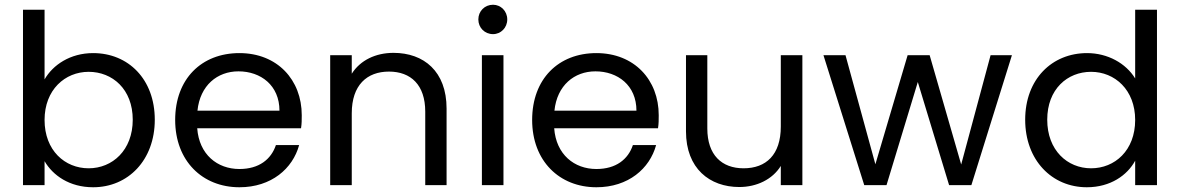

<svg xmlns="http://www.w3.org/2000/svg" viewBox="-20 -781 4978 810"><path d="M540 -276C540 -147 454 -71 354 -71C254 -71 168 -146 168 -275C168 -402 254 -478 354 -478C454 -478 540 -405 540 -276ZM168 0V-101C203 -41 273 9 373 9C520 9 633 -105 633 -276C633 -447 521 -557 373 -557C276 -557 203 -507 168 -446V-740H77V0Z M986 -480C1080 -480 1159 -421 1159 -314H813C824 -421 897 -480 986 -480ZM1144 -169C1124 -109 1073 -68 990 -68C897 -68 820 -129 812 -240H1250C1253 -259 1253 -275 1253 -295C1253 -444 1150 -557 990 -557C830 -557 719 -448 719 -275C719 -102 834 9 990 9C1125 9 1215 -70 1242 -169Z M1774 0H1864V-323C1864 -480 1768 -558 1640 -558C1565 -558 1500 -527 1464 -470V-548H1373V0H1464V-303C1464 -422 1528 -479 1621 -479C1713 -479 1774 -423 1774 -310Z M2060 -637C2093 -637 2120 -664 2120 -699C2120 -734 2093 -761 2060 -761C2025 -761 1998 -734 1998 -699C1998 -664 2025 -637 2060 -637ZM2013 0H2104V-548H2013Z M2492 -480C2586 -480 2665 -421 2665 -314H2319C2330 -421 2403 -480 2492 -480ZM2650 -169C2630 -109 2579 -68 2496 -68C2403 -68 2326 -129 2318 -240H2756C2759 -259 2759 -275 2759 -295C2759 -444 2656 -557 2496 -557C2336 -557 2225 -448 2225 -275C2225 -102 2340 9 2496 9C2631 9 2721 -70 2748 -169Z M3365 -548H3274V-247C3274 -128 3212 -71 3117 -71C3025 -71 2964 -127 2964 -239V-548H2874V-227C2874 -70 2974 8 3099 8C3172 8 3239 -24 3274 -81V0H3365Z M3626 0H3720L3852 -435L3984 0H4078L4249 -548H4159L4035 -87L3902 -548H3809L3673 -88L3547 -548H3454Z M4769 -275C4769 -146 4683 -71 4583 -71C4483 -71 4398 -147 4398 -276C4398 -405 4483 -478 4583 -478C4683 -478 4769 -402 4769 -275ZM4305 -276C4305 -105 4418 9 4565 9C4665 9 4736 -42 4769 -103V0H4861V-740H4769V-450C4730 -514 4653 -557 4566 -557C4418 -557 4305 -447 4305 -276Z"/></svg>

Font: Matrixport Regular
Style: Regular
Weight: 400
Designer: Ninad Kale (Devanagari), Jonny Pinhorn (Latin)
Foundry: Indian Type Foundry
Version: Version 3.200;PS 1.000;hotconv 16.6.54;makeotf.lib2.5.65590